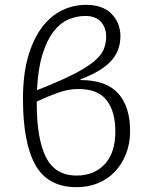

<svg xmlns="http://www.w3.org/2000/svg" viewBox="-20 -763 613 794"><path d="M75 -354Q75 -456 96.5 -529.5Q118 -603 154 -650.5Q190 -698 237 -720.5Q284 -743 336 -743Q405 -743 441.5 -705.5Q478 -668 478 -613Q478 -553 439 -510.5Q400 -468 313 -435V-432Q418 -432 468 -377.5Q518 -323 518 -221Q518 -170 501.5 -127.5Q485 -85 456 -54Q427 -23 386.5 -6Q346 11 297 11Q178 11 126.5 -80.5Q75 -172 75 -354ZM297 -37Q369 -37 413 -84Q457 -131 457 -219Q457 -302 421 -348.5Q385 -395 303 -395Q263 -395 218.5 -379Q174 -363 132 -343V-334Q132 -189 170 -113Q208 -37 297 -37ZM333 -697Q296 -697 262 -682Q228 -667 201 -632Q174 -597 155.5 -537.5Q137 -478 133 -390Q222 -425 278 -453Q334 -481 365.5 -506.5Q397 -532 408 -557Q419 -582 419 -612Q419 -649 397 -673Q375 -697 333 -697Z"/></svg>

Font: Jldddboxgfspflltxgxzjzlszac
Style: Regular
Weight: 300
Designer: Carrois Corporate & Edenspiekermann
Foundry: Carrois Corporate GbR & Edenspiekermann AG
Version: Version 2.001